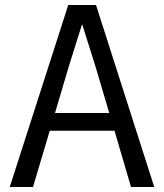

<svg xmlns="http://www.w3.org/2000/svg" viewBox="-20 -748 654 768"><path d="M253 -728H364L597 0H504L438 -225H179L112 0H19ZM256 -485 200 -296H417L361 -485L309 -650H308Z"/></svg>

Font: Murecho
Style: Regular
Weight: 400
Designer: Neil Summerour
Foundry: Positype
Version: Version 1.010; ttfautohint (v1.8.3)